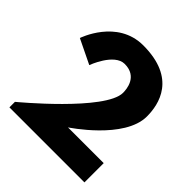

<svg xmlns="http://www.w3.org/2000/svg" viewBox="-308 -1504 1748 1748"><g transform="rotate(45 565.5 -630.5)"><path d="M545 -1022C710 -1022 720 -870 720 -825C720 -597 82 -71 82 -71V0H1048V-248H588C588 -248 1026 -536 1026 -826C1026 -982 970 -1261 545 -1261C209 -1261 89 -900 89 -900L324 -786C324 -786 410 -1022 545 -1022Z"/></g></svg>

Font: Hussar Dziwak
Style: Regular
Weight: 400
Version: Version 1.022